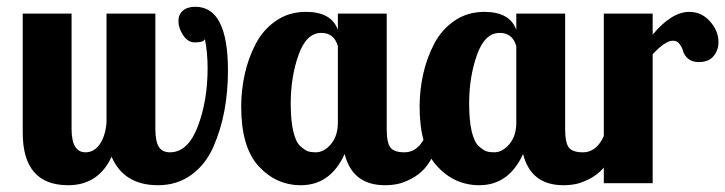

<svg xmlns="http://www.w3.org/2000/svg" viewBox="-20 -540 2138 566"><path d="M47 -149V-500H191V-160Q191 -91 232 -91Q258 -91 274.5 -115.5Q291 -140 294 -179V-500H438V-160Q438 -124 448 -107.5Q458 -91 481 -91Q534 -91 563 -167Q592 -243 592 -339Q592 -385 584 -425Q581 -415 554 -415Q534 -415 520 -436Q506 -457 506 -478Q506 -497 519 -508.5Q532 -520 556 -520Q652 -520 652 -332Q652 -270 641.5 -213.5Q631 -157 608.5 -106Q586 -55 544 -24.5Q502 6 446 6Q345 6 309 -78Q270 6 181 6Q47 6 47 -149Z M691 -226Q691 -274 701.5 -321.5Q712 -369 734 -411Q756 -453 794 -479Q832 -505 882 -505Q957 -505 976 -452V-500H1120V-160Q1120 -119 1131 -105Q1142 -91 1172 -91Q1201 -91 1220.5 -116Q1240 -141 1243 -179H1285Q1279 -132 1264 -97Q1249 -62 1231.5 -43Q1214 -24 1191.5 -12.5Q1169 -1 1151.5 2.5Q1134 6 1115 6Q1019 6 996 -86Q954 6 867 6Q794 6 742.5 -50Q691 -106 691 -226ZM837 -235Q837 -185 844.5 -153Q852 -121 865.5 -109Q879 -97 888 -94Q897 -91 911 -91Q935 -91 955.5 -115Q976 -139 976 -179V-404Q965 -443 927 -443Q883 -443 860 -378Q837 -313 837 -235Z M1217 -226Q1217 -274 1227.5 -321.5Q1238 -369 1260 -411Q1282 -453 1320 -479Q1358 -505 1408 -505Q1483 -505 1502 -452V-500H1646V-160Q1646 -119 1657 -105Q1668 -91 1698 -91Q1727 -91 1746.5 -116Q1766 -141 1769 -179H1811Q1805 -132 1790 -97Q1775 -62 1757.5 -43Q1740 -24 1717.5 -12.5Q1695 -1 1677.5 2.5Q1660 6 1641 6Q1545 6 1522 -86Q1480 6 1393 6Q1320 6 1268.5 -50Q1217 -106 1217 -226ZM1363 -235Q1363 -185 1370.5 -153Q1378 -121 1391.5 -109Q1405 -97 1414 -94Q1423 -91 1437 -91Q1461 -91 1481.5 -115Q1502 -139 1502 -179V-404Q1491 -443 1453 -443Q1409 -443 1386 -378Q1363 -313 1363 -235Z M1760 0V-500H1904V-438Q1960 -505 2012 -505Q2048 -505 2073 -477Q2098 -449 2098 -416Q2098 -392 2083.5 -374.5Q2069 -357 2040 -357Q2020 -357 2008.5 -367Q1997 -377 1994 -388.5Q1991 -400 1983.5 -410Q1976 -420 1964 -420Q1941 -420 1904 -380V0Z"/></svg>

Font: Lobster Two
Style: Bold
Weight: 700
Designer: Pablo Impallari
Foundry: Pablo Impallari. www.impallari.com
Version: Version 1.006